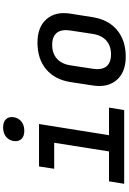

<svg xmlns="http://www.w3.org/2000/svg" viewBox="184 -1006 832 1240"><g transform="rotate(-90 600.0 -386.0)"><path d="M33 0 49 -98H242L298 -452H130L145 -550H419L347 -98H525L509 0ZM375 -645Q340 -645 322.5 -663.5Q305 -682 309 -713Q314 -745 337.5 -763.5Q361 -782 397 -782Q432 -782 450 -763.5Q468 -745 463 -713Q458 -682 434.5 -663.5Q411 -645 375 -645Z M854 10Q754 10 703.5 -48Q653 -106 668 -203L690 -347Q706 -448 772.5 -504Q839 -560 945 -560Q1045 -560 1096 -502Q1147 -444 1132 -348L1109 -203Q1093 -102 1026 -46Q959 10 854 10ZM869 -85Q923 -85 957.5 -115Q992 -145 1001 -203L1023 -347Q1032 -405 1008 -435Q984 -465 930 -465Q876 -465 841.5 -435Q807 -405 798 -347L776 -203Q767 -145 791 -115Q815 -85 869 -85Z"/></g></svg>

Font: JetBrains Mono NL SemiBold
Style: Italic
Weight: 600
Italic angle: -9°
Monospace: yes
Designer: Philipp Nurullin, Konstantin Bulenkov
Foundry: JetBrains
Version: Version 2.305; ttfautohint (v1.8.4.7-5d5b)